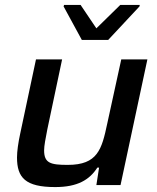

<svg xmlns="http://www.w3.org/2000/svg" viewBox="-20 -751 637 779"><path d="M238 -725 312 -589H419L546 -725L547 -731H468L371 -636L307 -731H240ZM204 8C294 8 343 -21 375 -71H382L371 0H469L578 -510H472L415 -249C393 -145 376 -82 255 -82C185 -82 159 -89 159 -141C159 -160 165 -190 172 -226L232 -510H126L62 -209C54 -172 49 -137 49 -112C49 -30 83 8 204 8Z"/></svg>

Font: Saira UNSAM Medium Italic
Style: Regular
Weight: 500
Italic angle: -12°
Designer: Hector Gatti with collaboration of the Omnibus-Type team
Foundry: Omnibus-Type
Version: Version 0.072;PS 000.072;hotconv 1.0.88;makeotf.lib2.5.64775